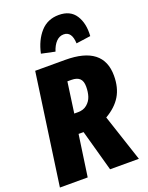

<svg xmlns="http://www.w3.org/2000/svg" viewBox="-174 -1042 871 1129"><g transform="rotate(-20 261.0 -478.0)"><path d="M327.1 -838.9Q300.3 -838.9 280 -817.9Q259.8 -796.9 248 -759.8L163.1 -777.8Q180.2 -857.4 224.4 -906.7Q268.6 -956.1 338.9 -956.1Q411.1 -956.1 443.8 -905.3Q476.6 -854.5 471.2 -775.9L380.9 -763.2Q377.9 -838.9 327.1 -838.9ZM522.9 -509.8Q522.9 -435.1 491.7 -383.1Q460.4 -331.1 396 -293.9L493.2 0H313L241.2 -258.8H210L172.9 0H-1L97.2 -694.8H285.2Q522.9 -694.8 522.9 -509.8ZM253.9 -571.8 227.1 -379.9H251Q285.2 -379.9 307.6 -398.9Q330.1 -418 338.6 -444.8Q347.2 -471.7 347.2 -504.9Q347.2 -540 330.3 -555.9Q313.5 -571.8 278.8 -571.8Z"/></g></svg>

Font: Fira Sans Compressed ExtraBold
Style: Italic
Weight: 800
Width: 3
Italic angle: -8°
Designer: Carrois Corporate & Edenspiekermann AG
Foundry: Carrois Corporate GbR & Edenspiekermann AG
Version: Version 4.203;PS 004.203;hotconv 1.0.88;makeotf.lib2.5.64775